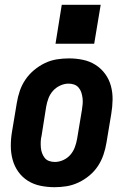

<svg xmlns="http://www.w3.org/2000/svg" viewBox="-20 -771 540 799"><path d="M207 8Q177 8 148 2Q119 -4 95.5 -19Q72 -34 56 -56.5Q40 -79 32.5 -106.5Q25 -134 25 -164Q25 -194 30 -223L50 -343Q54 -368 62.5 -393Q71 -418 86 -440Q101 -462 122 -479.5Q143 -497 167 -508.5Q191 -520 216.5 -524Q242 -528 267 -528Q297 -528 325.5 -522Q354 -516 377.5 -501Q401 -486 417.5 -463.5Q434 -441 441.5 -413.5Q449 -386 448.5 -356Q448 -326 443 -297L423 -177Q419 -152 410.5 -127Q402 -102 387.5 -80Q373 -58 352 -40.5Q331 -23 306.5 -11.5Q282 0 257 4Q232 8 207 8ZM208 -97Q226 -97 243.5 -105Q261 -113 273 -127Q285 -141 291.5 -158.5Q298 -176 301 -194L321 -314Q323 -326 324 -338.5Q325 -351 323.5 -363Q322 -375 318.5 -386Q315 -397 307.5 -406Q300 -415 289 -419Q278 -423 265 -423Q248 -423 230.5 -415Q213 -407 200.5 -393Q188 -379 181.5 -361.5Q175 -344 172 -326L153 -206Q150 -194 149.5 -181.5Q149 -169 150 -157Q151 -145 155 -134Q159 -123 166 -114Q173 -105 184.5 -101Q196 -97 208 -97ZM211 -589 237 -751H399L372 -589Z"/></svg>

Font: Iosevka SS04 Extrabold Oblique
Style: Regular
Weight: 800
Italic angle: -9°
Monospace: yes
Designer: Belleve Invis
Foundry: Belleve Invis
Version: Version 19.0.0; ttfautohint (v1.8.4)